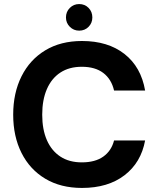

<svg xmlns="http://www.w3.org/2000/svg" viewBox="-20 -914 780 946"><path d="M384 12Q279 12 203 -33.5Q127 -79 86 -160.5Q45 -242 45 -349Q45 -456 86 -538Q127 -620 203 -666Q279 -712 384 -712Q512 -712 593.5 -648Q675 -584 695 -468H542Q529 -524 489 -554.5Q449 -585 383 -585Q321 -585 277.5 -556.5Q234 -528 211 -475Q188 -422 188 -349Q188 -276 211 -223.5Q234 -171 277.5 -142.5Q321 -114 383 -114Q449 -114 489 -142.5Q529 -171 542 -222H695Q675 -113 593.5 -50.5Q512 12 384 12ZM370 -763Q343 -763 324 -782Q305 -801 305 -828Q305 -856 324 -875Q343 -894 370 -894Q398 -894 416.5 -875Q435 -856 435 -828Q435 -801 416.5 -782Q398 -763 370 -763Z"/></svg>

Font: DM Sans 16pt ExtraBold
Style: Regular
Weight: 800
Version: Version 4.004;gftools[0.9.30]